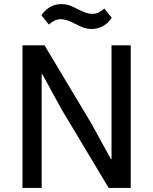

<svg xmlns="http://www.w3.org/2000/svg" viewBox="-20 -920 750 940"><path d="M429 -778C476 -778 508 -804 527 -833L491 -878C470 -861 455 -852 432 -852C414 -852 392 -859 361 -875C339 -886 315 -900 281 -900C234 -900 202 -874 183 -845L219 -800C240 -817 255 -826 278 -826C296 -826 318 -819 349 -803C371 -792 395 -778 429 -778ZM512 0H620V-698H526V-141H523L427 -316L198 -698H90V0H184V-557H187L283 -382Z"/></svg>

Font: IBM Plex Thai Text
Style: Regular
Weight: 450
Designer: Mike Abbink, Paul van der Laan, Pieter van Rosmalen, Ben Mitchell, Mark Frömberg
Foundry: Bold Monday
Version: Version 1.0